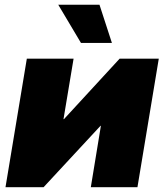

<svg xmlns="http://www.w3.org/2000/svg" viewBox="-20 -780 685 800"><path d="M552.7 0H358.4L400.4 -255.9H398.9L161.6 0H2.9L91.8 -535.6H286.6L244.6 -283.7H246.6L478.5 -535.6H641.6ZM317.4 -601.1 222.7 -760.3H394.5L446.3 -601.1Z"/></svg>

Font: Inter 20pt Black
Style: Italic
Weight: 900
Italic angle: -9.3988°
Version: Version 4.001;git-66647c0bb